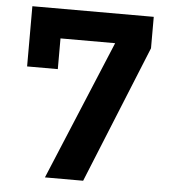

<svg xmlns="http://www.w3.org/2000/svg" viewBox="-51 -744 702 791"><g transform="rotate(5 300.0 -349.0)"><path d="M164 0 404 -576H178V-449H51V-698H553V-568L322 0Z"/></g></svg>

Font: Lilex Nerd Font
Style: Bold
Weight: 700
Designer: Mike Abbink, Paul van der Laan, Pieter van Rosmalen, Mikhael Khrustik
Foundry: Mikhael Khrustik
Version: Version 2.400; ttfautohint (v1.8.4.7-5d5b);Nerd Fonts 3.3.0